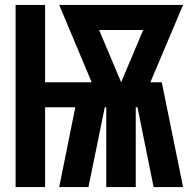

<svg xmlns="http://www.w3.org/2000/svg" viewBox="-20 -755 790 775"><path d="M43 0V-735H162V-423H350L219 -735H719L587 -423H633L719 0H600L535 -322H528V0H409V-322H403L337 0H219L284 -322H162V0ZM469 -423 558 -634H380Z"/></svg>

Font: Iosevka Aile
Style: Bold
Weight: 700
Designer: Belleve Invis
Foundry: Belleve Invis
Version: Version 28.0.1; ttfautohint (v1.8.4)